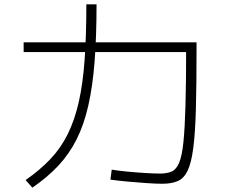

<svg xmlns="http://www.w3.org/2000/svg" viewBox="-20 -836 1040 885"><path d="M728 11Q699 11 656 8Q613 5 568.5 1Q524 -3 489 -8L495 -54Q525 -49 567 -45Q609 -41 650 -38.5Q691 -36 718 -36Q750 -36 771.5 -45.5Q793 -55 806 -86.5Q819 -118 825.5 -181.5Q832 -245 835 -352Q838 -459 838 -621L862 -596H89V-641H886V-618Q886 -450 883 -337Q880 -224 871 -154.5Q862 -85 845 -49.5Q828 -14 799.5 -1.5Q771 11 728 11ZM98 -6Q164 -52 212 -102.5Q260 -153 292 -217.5Q324 -282 343 -365.5Q362 -449 370 -560Q378 -671 378 -816H425Q425 -667 416 -552Q407 -437 387 -349Q367 -261 333 -193.5Q299 -126 248.5 -72Q198 -18 129 29Z"/></svg>

Font: M PLUS 1 Thin Light
Style: Regular
Weight: 300
Version: Version 1.001